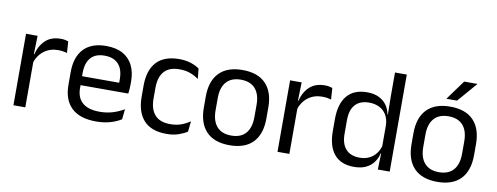

<svg xmlns="http://www.w3.org/2000/svg" viewBox="-59 -981 3339 1291"><g transform="rotate(10 1610.5 -335.0)"><path d="M143 -298.5 124.5 -361 144.5 -362Q160.5 -424 199.5 -459.8Q238.5 -495.5 303 -495.5Q319 -495.5 331.8 -493Q344.5 -490.5 354.5 -487L359.5 -408.5Q347 -412.5 331.8 -415Q316.5 -417.5 298 -417.5Q243 -417.5 202.2 -387Q161.5 -356.5 143 -298.5ZM66 0V-488H145L141 -344L147 -338V0Z M631 11Q519.5 11 463 -43.5Q406.5 -98 406.5 -199.5V-286.5Q406.5 -389.5 459 -445.2Q511.5 -501 612.5 -501Q680.5 -501 726 -475.8Q771.5 -450.5 794.5 -404Q817.5 -357.5 817.5 -293V-275Q817.5 -259 816.2 -243Q815 -227 813 -211.5H738.5Q739.5 -235.5 739.8 -257Q740 -278.5 740 -296.5Q740 -341 725.8 -371.8Q711.5 -402.5 683.2 -418.8Q655 -435 612.5 -435Q549.5 -435 518 -398.5Q486.5 -362 486.5 -294V-247.5L487 -237.5V-191Q487 -160.5 496 -136Q505 -111.5 524.2 -93.8Q543.5 -76 573.2 -66.8Q603 -57.5 644 -57.5Q691.5 -57.5 732.5 -70Q773.5 -82.5 809.5 -104L802 -34Q769.5 -13.5 726.5 -1.2Q683.5 11 631 11ZM449 -211.5V-272.5H796V-211.5Z M1112.5 11Q1007.5 11 956.2 -45.8Q905 -102.5 905 -206.5V-282.5Q905 -387 956.5 -443.2Q1008 -499.5 1112.5 -499.5Q1143.5 -499.5 1169 -493.8Q1194.5 -488 1214.8 -478.8Q1235 -469.5 1249 -459.5L1256 -389Q1232.5 -407 1200.2 -419.5Q1168 -432 1124.5 -432Q1054.5 -432 1020.2 -393.2Q986 -354.5 986 -280.5V-208.5Q986 -136 1020.2 -97Q1054.5 -58 1124.5 -58Q1169.5 -58 1202.2 -70.5Q1235 -83 1260.5 -101L1253 -29.5Q1231 -14.5 1195.5 -1.8Q1160 11 1112.5 11Z M1543 12.5Q1438 12.5 1383.8 -44.2Q1329.5 -101 1329.5 -207.5V-282Q1329.5 -388 1384 -444.5Q1438.5 -501 1543 -501Q1648 -501 1702.2 -444.5Q1756.5 -388 1756.5 -282V-207.5Q1756.5 -101 1702.2 -44.2Q1648 12.5 1543 12.5ZM1543 -53.5Q1608 -53.5 1641.8 -92Q1675.5 -130.5 1675.5 -203V-286.5Q1675.5 -358.5 1641.8 -396.8Q1608 -435 1543 -435Q1478.5 -435 1444.5 -396.8Q1410.5 -358.5 1410.5 -286.5V-203Q1410.5 -130.5 1444.5 -92Q1478.5 -53.5 1543 -53.5Z M1946 -298.5 1927.5 -361 1947.5 -362Q1963.5 -424 2002.5 -459.8Q2041.5 -495.5 2106 -495.5Q2122 -495.5 2134.8 -493Q2147.5 -490.5 2157.5 -487L2162.5 -408.5Q2150 -412.5 2134.8 -415Q2119.5 -417.5 2101 -417.5Q2046 -417.5 2005.2 -387Q1964.5 -356.5 1946 -298.5ZM1869 0V-488H1948L1944 -344L1950 -338V0Z M2391 10.5Q2303 10.5 2257 -44Q2211 -98.5 2211 -203V-283.5Q2211 -388.5 2257.5 -443.8Q2304 -499 2394.5 -499Q2439.5 -499 2472.5 -483.8Q2505.5 -468.5 2526 -441Q2546.5 -413.5 2553.5 -376H2580L2556 -301.5Q2554.5 -344.5 2536.8 -373.8Q2519 -403 2488.8 -418Q2458.5 -433 2419.5 -433Q2357.5 -433 2324.8 -397Q2292 -361 2292 -291V-198Q2292 -129 2324.8 -93Q2357.5 -57 2419.5 -57Q2456.5 -57 2485 -71.2Q2513.5 -85.5 2532.2 -110.8Q2551 -136 2558 -168L2578 -110H2554Q2547 -77 2527.2 -49.5Q2507.5 -22 2474.2 -5.8Q2441 10.5 2391 10.5ZM2554 0 2557.5 -118 2556 -144V-348L2556.5 -365L2554.5 -503.5V-662.5H2635V0Z M2961 12.5Q2856 12.5 2801.8 -44.2Q2747.5 -101 2747.5 -207.5V-282Q2747.5 -388 2802 -444.5Q2856.5 -501 2961 -501Q3066 -501 3120.2 -444.5Q3174.5 -388 3174.5 -282V-207.5Q3174.5 -101 3120.2 -44.2Q3066 12.5 2961 12.5ZM2961 -53.5Q3026 -53.5 3059.8 -92Q3093.5 -130.5 3093.5 -203V-286.5Q3093.5 -358.5 3059.8 -396.8Q3026 -435 2961 -435Q2896.5 -435 2862.5 -396.8Q2828.5 -358.5 2828.5 -286.5V-203Q2828.5 -130.5 2862.5 -92Q2896.5 -53.5 2961 -53.5ZM3023 -683H3113V-681.5L2998 -548.5H2926V-549.5Z"/></g></svg>

Font: Anek Bangla Medium
Style: Regular
Weight: 400
Version: Version 1.003